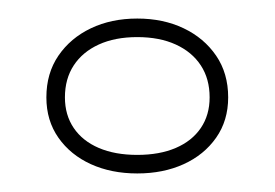

<svg xmlns="http://www.w3.org/2000/svg" viewBox="-20 -172 296 207"><path d="M128 -152Q156 -152 178 -141.5Q200 -131 213 -112Q226 -93 226 -67Q226 -42 213 -23.5Q200 -5 178 5Q156 15 128 15Q100 15 78 5Q56 -5 43 -23.5Q30 -42 30 -67Q30 -93 43 -112Q56 -131 78 -141.5Q100 -152 128 -152ZM128 -5Q152 -5 169.5 -12.5Q187 -20 196.5 -34Q206 -48 206 -67Q206 -87 196.5 -101.5Q187 -116 169.5 -124Q152 -132 128 -132Q104 -132 86.5 -124Q69 -116 59.5 -101.5Q50 -87 50 -67Q50 -48 59.5 -34Q69 -20 86.5 -12.5Q104 -5 128 -5Z"/></svg>

Font: Kalnia Glaze Thin
Style: Bold
Weight: 700
Version: Version 1.110